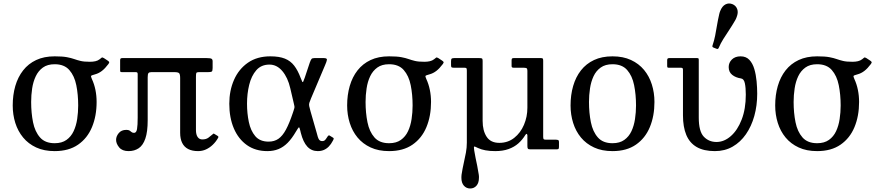

<svg xmlns="http://www.w3.org/2000/svg" viewBox="-20 -851 5002 1094"><path d="M157.5 -270Q157.5 -309 163.2 -347.2Q169 -385.5 183.8 -416.5Q198.5 -447.5 224.5 -466.2Q250.5 -485 291.5 -485Q346 -485 375 -452Q404 -419 414.8 -365.5Q425.5 -312 425.5 -250Q425.5 -211 419.8 -172.8Q414 -134.5 399.5 -103.5Q385 -72.5 358.8 -53.8Q332.5 -35 291.5 -35Q237 -35 208 -68Q179 -101 168.2 -154.5Q157.5 -208 157.5 -270ZM291.5 -530Q231 -530 186.2 -509Q141.5 -488 111.8 -450Q82 -412 67.2 -361Q52.5 -310 52.5 -250Q52.5 -197.5 67.2 -150.5Q82 -103.5 111.8 -67.5Q141.5 -31.5 186.2 -10.8Q231 10 291.5 10Q372 10 425 -26.8Q478 -63.5 504.2 -126.8Q530.5 -190 530.5 -270Q530.5 -305.5 523.8 -338.8Q517 -372 503.5 -401Q497 -415.5 499.2 -418.8Q501.5 -422 522 -427.5Q542.5 -433 560.5 -446.8Q578.5 -460.5 598 -486.5Q604 -494.5 601.5 -498.5Q599 -502.5 591 -507.5L572 -520Q563 -525.5 559.2 -522.5Q555.5 -519.5 548 -513.5Q538 -505.5 523.8 -502.2Q509.5 -499 492.5 -499Q458.5 -499 439 -503.8Q419.5 -508.5 402.8 -514.5Q386 -520.5 361.2 -525.2Q336.5 -530 291.5 -530Z M1191.5 -502Q1191.5 -512 1185.5 -516Q1179.5 -520 1157.5 -520H676.5Q669.5 -520 667 -517.2Q664.5 -514.5 664.5 -507V-452Q664.5 -444.5 666 -442.2Q667.5 -440 675 -440H752.5Q759.5 -440 762 -437.8Q764.5 -435.5 764.5 -428V-181Q764.5 -137 760.8 -115.5Q757 -94 744 -94Q735 -94 730 -98.2Q725 -102.5 718.8 -106.8Q712.5 -111 699.5 -111Q672 -111 656.8 -92.8Q641.5 -74.5 641.5 -54Q641.5 -32.5 659 -11.2Q676.5 10 712.5 10Q746 10 770.5 -6.5Q795 -23 808.2 -61.5Q821.5 -100 821.5 -166V-410.5Q821.5 -429 826 -434.5Q830.5 -440 842.5 -440H974Q994.5 -440 1000.5 -434Q1006.5 -428 1006.5 -406V-94Q1006.5 -60 1018 -36.8Q1029.5 -13.5 1052.2 -1.8Q1075 10 1108.5 10Q1132.5 10 1153.5 0.5Q1174.5 -9 1192.2 -26Q1210 -43 1222.5 -65Q1225 -69.5 1224.2 -72Q1223.5 -74.5 1219.5 -77L1201.5 -88Q1198 -90.5 1196 -89.5Q1194 -88.5 1190 -84.5Q1180.5 -76 1167.2 -66.2Q1154 -56.5 1132.5 -56.5Q1115.5 -56.5 1106 -70.5Q1096.5 -84.5 1096.5 -110.5V-412Q1096.5 -429.5 1098.5 -434.8Q1100.5 -440 1112.5 -440H1165Q1181 -440 1186.2 -443Q1191.5 -446 1191.5 -463.5Z M1503.5 10Q1538.5 10 1566.8 -1.5Q1595 -13 1619 -37.2Q1643 -61.5 1665.5 -100Q1680 -124.5 1683.2 -125.5Q1686.5 -126.5 1691 -107L1694 -94Q1707.5 -41 1731.2 -15.5Q1755 10 1791 10Q1809.5 10 1825 3.5Q1840.5 -3 1853.5 -16.2Q1866.5 -29.5 1876.5 -49Q1881.5 -58 1881.5 -61.2Q1881.5 -64.5 1877 -67L1859 -78Q1855.5 -81 1852 -79Q1848.5 -77 1842.5 -67Q1835.5 -55.5 1830 -51.2Q1824.5 -47 1816 -47Q1803.5 -47 1797.2 -56.8Q1791 -66.5 1784 -96L1749 -218Q1743.5 -237.5 1741.8 -246.8Q1740 -256 1742.5 -264.8Q1745 -273.5 1752 -290L1832 -479Q1841.5 -500.5 1842.8 -510.2Q1844 -520 1825.5 -520H1771Q1759.5 -520 1755.2 -515.2Q1751 -510.5 1745 -494L1716.5 -408.5Q1710.5 -391.5 1707.8 -386Q1705 -380.5 1702 -386Q1699 -391.5 1692.5 -408.5Q1677 -450 1656.2 -477Q1635.5 -504 1603.2 -517Q1571 -530 1520.5 -530Q1445 -530 1392.8 -493.8Q1340.5 -457.5 1313.5 -396.2Q1286.5 -335 1286.5 -260Q1286.5 -180 1312.5 -119.2Q1338.5 -58.5 1387 -24.2Q1435.5 10 1503.5 10ZM1510.5 -44Q1461 -44 1434.5 -75.2Q1408 -106.5 1397.8 -156Q1387.5 -205.5 1387.5 -260Q1387.5 -317 1400 -368Q1412.5 -419 1440.5 -451Q1468.5 -483 1515.5 -483Q1557.5 -483 1588.8 -446Q1620 -409 1634 -348L1653.5 -264.5Q1656.5 -252 1657.5 -246.2Q1658.5 -240.5 1657.2 -235.2Q1656 -230 1652.5 -219.5L1649 -209Q1629 -149 1609.5 -112.8Q1590 -76.5 1566.5 -60.2Q1543 -44 1510.5 -44Z M2063 -270Q2063 -309 2068.8 -347.2Q2074.5 -385.5 2089.2 -416.5Q2104 -447.5 2130 -466.2Q2156 -485 2197 -485Q2251.5 -485 2280.5 -452Q2309.5 -419 2320.2 -365.5Q2331 -312 2331 -250Q2331 -211 2325.2 -172.8Q2319.5 -134.5 2305 -103.5Q2290.5 -72.5 2264.2 -53.8Q2238 -35 2197 -35Q2142.5 -35 2113.5 -68Q2084.5 -101 2073.8 -154.5Q2063 -208 2063 -270ZM2197 -530Q2136.5 -530 2091.8 -509Q2047 -488 2017.2 -450Q1987.5 -412 1972.8 -361Q1958 -310 1958 -250Q1958 -197.5 1972.8 -150.5Q1987.5 -103.5 2017.2 -67.5Q2047 -31.5 2091.8 -10.8Q2136.5 10 2197 10Q2277.5 10 2330.5 -26.8Q2383.5 -63.5 2409.8 -126.8Q2436 -190 2436 -270Q2436 -305.5 2429.2 -338.8Q2422.5 -372 2409 -401Q2402.5 -415.5 2404.8 -418.8Q2407 -422 2427.5 -427.5Q2448 -433 2466 -446.8Q2484 -460.5 2503.5 -486.5Q2509.5 -494.5 2507 -498.5Q2504.5 -502.5 2496.5 -507.5L2477.5 -520Q2468.5 -525.5 2464.8 -522.5Q2461 -519.5 2453.5 -513.5Q2443.5 -505.5 2429.2 -502.2Q2415 -499 2398 -499Q2364 -499 2344.5 -503.8Q2325 -508.5 2308.2 -514.5Q2291.5 -520.5 2266.8 -525.2Q2242 -530 2197 -530Z M2640 -38Q2640 -10 2634.8 18.5Q2629.5 47 2622.5 77.8Q2615.5 108.5 2610 144Q2609.5 149 2609.2 153.2Q2609 157.5 2609 162Q2609 191 2623.2 207Q2637.5 223 2659 223Q2681 223 2695 207Q2709 191 2709 162Q2709 157.5 2709 153.2Q2709 149 2708 144Q2704 117.5 2699.2 94Q2694.5 70.5 2689.8 48.8Q2685 27 2682 6Q2679 -14 2681.8 -15.8Q2684.5 -17.5 2704 -7.5Q2722 1 2746.2 5.5Q2770.5 10 2802 10Q2845.5 10 2878 -1.8Q2910.5 -13.5 2933.8 -34.2Q2957 -55 2973 -81.5Q2978.5 -90.5 2981.8 -87.5Q2985 -84.5 2985 -79.5V-19Q2985 -7.5 2988 -3.8Q2991 0 3002 0H3151Q3161 0 3163 -3.5Q3165 -7 3165 -17V-43Q3165 -51 3160 -53Q3155 -55 3148 -55H3092Q3080.5 -55 3077.8 -58Q3075 -61 3075 -72V-505Q3075 -513.5 3073 -516.8Q3071 -520 3063 -520H2907Q2899.5 -520 2897.2 -517Q2895 -514 2895 -506V-474.5Q2895 -468 2898.8 -466.5Q2902.5 -465 2909 -465H2964Q2975 -465 2980 -462.5Q2985 -460 2985 -448V-237Q2985 -185.5 2965.5 -139.8Q2946 -94 2910 -65.5Q2874 -37 2825 -37Q2775.5 -37 2752.8 -71.8Q2730 -106.5 2730 -162V-504.5Q2730 -515.5 2726.2 -517.8Q2722.5 -520 2711 -520H2568Q2557 -520 2553.5 -516.8Q2550 -513.5 2550 -502V-479Q2550 -469 2554 -467Q2558 -465 2568 -465H2627Q2636 -465 2638 -461.5Q2640 -458 2640 -448.5Z M3336 -270Q3336 -309 3341.8 -347.2Q3347.5 -385.5 3362 -416.5Q3376.5 -447.5 3402.8 -466.2Q3429 -485 3470 -485Q3524.5 -485 3553.5 -452Q3582.5 -419 3593.2 -365.5Q3604 -312 3604 -250Q3604 -211 3598.2 -172.8Q3592.5 -134.5 3578 -103.5Q3563.5 -72.5 3537.2 -53.8Q3511 -35 3470 -35Q3415.5 -35 3386.5 -68Q3357.5 -101 3346.8 -154.5Q3336 -208 3336 -270ZM3231 -250Q3231 -197.5 3245.8 -150.5Q3260.5 -103.5 3290.2 -67.5Q3320 -31.5 3364.8 -10.8Q3409.5 10 3470 10Q3550.5 10 3603.5 -26.8Q3656.5 -63.5 3682.8 -126.8Q3709 -190 3709 -270Q3709 -322.5 3694.2 -369.5Q3679.5 -416.5 3649.8 -452.5Q3620 -488.5 3575.2 -509.2Q3530.5 -530 3470 -530Q3409.5 -530 3364.8 -509Q3320 -488 3290.2 -450Q3260.5 -412 3245.8 -361Q3231 -310 3231 -250Z M4062.5 -42 4053.5 10Q4110 10 4154.5 -15.5Q4199 -41 4230.2 -86Q4261.5 -131 4278 -190.2Q4294.5 -249.5 4294.5 -317Q4294.5 -351 4291 -388.2Q4287.5 -425.5 4278 -457.8Q4268.5 -490 4249.8 -510Q4231 -530 4200 -530Q4168.5 -530 4150.2 -512Q4132 -494 4132 -469Q4132 -440.5 4152 -424.5Q4172 -408.5 4202.5 -404Q4219 -401.5 4224.2 -376.2Q4229.5 -351 4229.5 -312Q4229.5 -230.5 4206 -169.8Q4182.5 -109 4144.2 -75.5Q4106 -42 4062.5 -42ZM3859.5 -465Q3866.5 -465 3869 -462.5Q3871.5 -460 3871.5 -453V-194Q3871.5 -127.5 3890.5 -82Q3909.5 -36.5 3949.8 -13.2Q3990 10 4053.5 10L4062.5 -42Q4019 -42 3990.2 -72.2Q3961.5 -102.5 3961.5 -181V-509.5Q3961.5 -516 3959.8 -518Q3958 -520 3952 -520H3793.5Q3786.5 -520 3784 -517.2Q3781.5 -514.5 3781.5 -507V-477Q3781.5 -469 3783.2 -467Q3785 -465 3792 -465ZM4169.5 -736Q4172 -740.5 4173.8 -744.5Q4175.5 -748.5 4177 -752.5Q4188 -779.5 4180.5 -799.5Q4173 -819.5 4153 -827.5Q4132.5 -835.5 4113.8 -826Q4095 -816.5 4084 -789Q4082.5 -785 4081 -781.2Q4079.5 -777.5 4078.5 -772Q4070.5 -737.5 4065.5 -707Q4060.5 -676.5 4055 -648.5Q4049.5 -620.5 4040.5 -594Q4038.5 -588.5 4039.2 -585.2Q4040 -582 4046.5 -579.5L4060.5 -574Q4066 -571.5 4069.2 -572Q4072.5 -572.5 4075 -578Q4086 -604 4101.2 -628.2Q4116.5 -652.5 4134 -678.8Q4151.5 -705 4169.5 -736Z M4502 -270Q4502 -309 4507.8 -347.2Q4513.5 -385.5 4528.2 -416.5Q4543 -447.5 4569 -466.2Q4595 -485 4636 -485Q4690.5 -485 4719.5 -452Q4748.5 -419 4759.2 -365.5Q4770 -312 4770 -250Q4770 -211 4764.2 -172.8Q4758.5 -134.5 4744 -103.5Q4729.5 -72.5 4703.2 -53.8Q4677 -35 4636 -35Q4581.5 -35 4552.5 -68Q4523.5 -101 4512.8 -154.5Q4502 -208 4502 -270ZM4636 -530Q4575.5 -530 4530.8 -509Q4486 -488 4456.2 -450Q4426.5 -412 4411.8 -361Q4397 -310 4397 -250Q4397 -197.5 4411.8 -150.5Q4426.5 -103.5 4456.2 -67.5Q4486 -31.5 4530.8 -10.8Q4575.5 10 4636 10Q4716.5 10 4769.5 -26.8Q4822.5 -63.5 4848.8 -126.8Q4875 -190 4875 -270Q4875 -305.5 4868.2 -338.8Q4861.5 -372 4848 -401Q4841.5 -415.5 4843.8 -418.8Q4846 -422 4866.5 -427.5Q4887 -433 4905 -446.8Q4923 -460.5 4942.5 -486.5Q4948.5 -494.5 4946 -498.5Q4943.5 -502.5 4935.5 -507.5L4916.5 -520Q4907.5 -525.5 4903.8 -522.5Q4900 -519.5 4892.5 -513.5Q4882.5 -505.5 4868.2 -502.2Q4854 -499 4837 -499Q4803 -499 4783.5 -503.8Q4764 -508.5 4747.2 -514.5Q4730.5 -520.5 4705.8 -525.2Q4681 -530 4636 -530Z"/></svg>

Font: Besley
Style: Regular
Weight: 400
Designer: Owen Earl
Foundry: indestructible type*
Version: Version 4.000